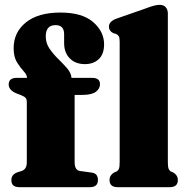

<svg xmlns="http://www.w3.org/2000/svg" viewBox="-20 -775 771 795"><path d="M289 -104.5Q289 -69.5 311.5 -67L358.5 -60.5Q385.5 -57.5 385.5 -30Q385.5 0 352.5 0H60Q27 0 27 -29Q27 -52.5 52 -61.5L68 -66.5Q79.5 -70 85.2 -78.8Q91 -87.5 91 -104.5V-354Q91 -363 86.5 -369Q82 -375 68.5 -380.5L46.5 -389Q16 -402.5 16 -425Q16 -452.5 48.5 -452.5H92Q91.5 -465.5 77.8 -480.2Q64 -495 50.2 -517.2Q36.5 -539.5 36.5 -575.5Q36.5 -641 87 -682Q137.5 -723 230.5 -723Q320 -723 365.5 -683.8Q411 -644.5 411 -591.5Q411 -551 389 -530.2Q367 -509.5 331.5 -509.5Q292.5 -509.5 269 -533.2Q245.5 -557 245.5 -596.5V-634Q245.5 -671 209.5 -671Q169.5 -671 169.5 -624Q169.5 -596 185.2 -573.2Q201 -550.5 221.5 -530.5Q242 -510.5 258.2 -491.8Q274.5 -473 276 -452.5H362Q394 -452.5 394 -426.5Q394 -407.5 376.8 -394.8Q359.5 -382 320.5 -382H289ZM675 -719.5V-104.5Q675 -84.5 678 -76.8Q681 -69 687.5 -65L698 -60.5Q716.5 -49 716.5 -30Q716.5 0 683 0H467Q433.5 0 433.5 -30Q433.5 -49 452 -60.5L462.5 -65Q469.5 -69 472.5 -76.8Q475.5 -84.5 475.5 -104.5V-603.5Q475.5 -619 471.5 -625.2Q467.5 -631.5 459.5 -635L449.5 -637.5Q431 -646.5 431 -664.5Q431 -685.5 460 -697L583 -740Q621.5 -755 641 -755Q657.5 -755 666.2 -745Q675 -735 675 -719.5Z"/></svg>

Font: Fraunces 72pt Soft Black
Style: Regular
Weight: 900
Version: Version 1.000;[b76b70a41]